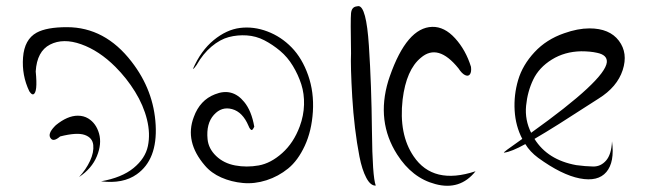

<svg xmlns="http://www.w3.org/2000/svg" viewBox="-20 -832 2123 629"><path d="M199 -743Q324 -743 411 -630Q484 -536 490 -422Q496 -309 428 -261Q383 -229 311 -238Q379 -250 417.5 -281.5Q456 -313 464.5 -353.5Q473 -394 461.5 -440.5Q450 -487 422.5 -531.5Q395 -576 358 -613Q305 -666 246 -687Q187 -708 144 -686Q101 -664 97 -598Q104 -528 89 -523Q84 -521 76 -533Q51 -585 55.5 -644Q60 -703 100 -725Q133 -743 199 -743ZM235 -453Q254 -453 269 -444Q295 -428 304.5 -394.5Q314 -361 297.5 -320.5Q281 -280 239 -252Q262 -277 275 -305Q288 -333 285.5 -357Q283 -381 257.5 -390Q232 -399 177 -385Q155 -366 146 -379Q135 -393 159 -418Q161 -420 163 -422Q201 -453 235 -453Z M813 -417 812 -415Q811 -413 809.5 -410.5Q808 -408 806 -406.5Q804 -405 800.5 -408.5Q797 -412 794 -420Q775 -465 740.5 -474.5Q706 -484 680.5 -455.5Q655 -427 660 -376Q663 -345 688 -321Q713 -297 750.5 -290Q788 -283 827.5 -290Q867 -297 904.5 -330.5Q942 -364 962 -418Q975 -453 976 -489Q977 -525 967 -556Q957 -587 939.5 -616Q922 -645 897.5 -665.5Q873 -686 846 -700Q819 -714 788.5 -716Q758 -718 729.5 -710.5Q701 -703 673 -679.5Q645 -656 624 -619Q616 -607 612 -606Q638 -666 680 -700.5Q722 -735 766.5 -740.5Q811 -746 856 -729Q901 -712 935.5 -676.5Q970 -641 989.5 -585.5Q1009 -530 1005 -466Q1001 -403 978.5 -354.5Q956 -306 924 -280Q892 -254 853 -241.5Q814 -229 776 -232.5Q738 -236 705 -250.5Q672 -265 651 -290Q584 -368 615 -449Q635 -504 684 -523Q741 -546 780 -498Q804 -469 813 -417Z M1154 -812Q1180 -812 1188.5 -682.5Q1197 -553 1198.5 -403Q1200 -253 1211 -224Q1194 -223 1180 -249.5Q1166 -276 1157.5 -319.5Q1149 -363 1143 -413Q1137 -463 1134 -513.5Q1131 -564 1130 -600.5Q1129 -637 1130 -657Q1128 -768 1130 -788.5Q1132 -809 1148 -811Q1149 -811 1151 -811.5Q1153 -812 1154 -812ZM1396 -744Q1436 -745 1471 -706.5Q1506 -668 1523 -613Q1525 -596 1519.5 -588.5Q1514 -581 1503.5 -586Q1493 -591 1482 -608Q1415 -691 1359 -643Q1311 -604 1299 -506Q1286 -392 1335 -320Q1399 -225 1538 -271Q1487 -207 1406 -229Q1330 -249 1281 -326Q1212 -434 1252 -567Q1254 -574 1257 -582Q1313 -742 1396 -744Z M1911 -739Q1977 -739 2007.5 -698.5Q2038 -658 2020 -602.5Q2002 -547 1941 -509Q1937 -507 1896.5 -480.5Q1856 -454 1811.5 -426Q1767 -398 1731 -377Q1774 -308 1868 -291Q1898 -287 1923 -286.5Q1948 -286 1965.5 -306Q1983 -326 1985 -369Q1994 -301 1966.5 -268.5Q1939 -236 1879.5 -247.5Q1820 -259 1743 -315Q1716 -335 1701 -360Q1656 -335 1632 -332Q1627 -331 1642 -342Q1652 -349 1691 -377Q1669 -419 1666 -470Q1663 -521 1677.5 -570Q1692 -619 1731 -661Q1770 -703 1828 -723Q1873 -739 1911 -739ZM1884 -664Q1830 -663 1788 -637Q1746 -611 1727 -571.5Q1708 -532 1703.5 -485.5Q1699 -439 1720 -397Q1962 -570 1968 -628Q1970 -652 1936 -659Q1914 -664 1884 -664Z"/></svg>

Font: YamSuf
Style: Regular
Weight: 400
Version: Version 1.1